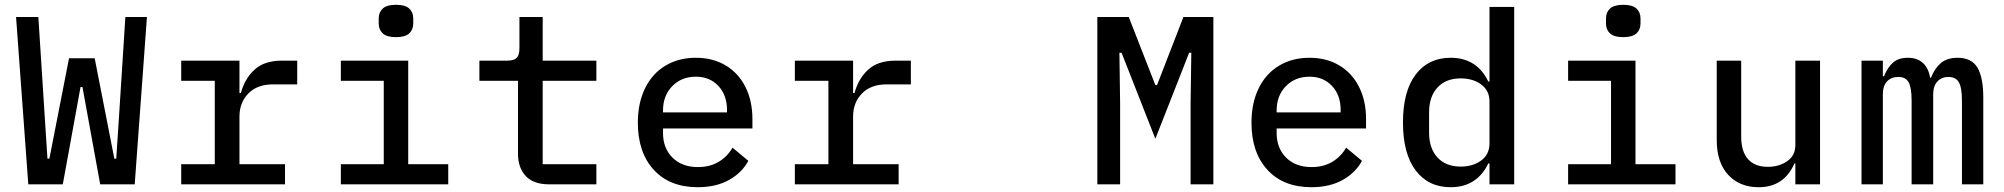

<svg xmlns="http://www.w3.org/2000/svg" viewBox="-20 -769 8360 801"><path d="M98 0 47 -698H140L166 -292L178 -107H186L268 -526H375L457 -107H465L477 -291L503 -698H593L542 0H398L324 -406H316L242 0Z M736 -84H876V-432H736V-516H979V-381H985Q1001 -441 1042 -478.5Q1083 -516 1156 -516H1220V-417H1119Q1053 -417 1016 -379Q979 -341 979 -283V-84H1169V0H736Z M1560 -671V-692Q1560 -718 1577 -733.5Q1594 -749 1632 -749Q1670 -749 1687 -733.5Q1704 -718 1704 -692V-671Q1704 -645 1687 -629.5Q1670 -614 1632 -614Q1594 -614 1577 -629.5Q1560 -645 1560 -671ZM1402 -84H1581V-432H1402V-516H1683V-84H1850V0H1402Z M2141 -128V-432H1980V-516H2096Q2124 -516 2135.5 -527.5Q2147 -539 2147 -568V-698H2244V-516H2468V-432H2244V-84H2468V0H2270Q2206 0 2173.5 -34.5Q2141 -69 2141 -128Z M2641 -257Q2641 -339 2671 -400.5Q2701 -462 2756 -495Q2811 -528 2883 -528Q2954 -528 3007.5 -496Q3061 -464 3090 -406Q3119 -348 3119 -273V-233H2746V-214Q2746 -151 2785.5 -111.5Q2825 -72 2892 -72Q2941 -72 2977.5 -93.5Q3014 -115 3036 -153L3102 -98Q3075 -48 3021 -18Q2967 12 2891 12Q2774 12 2707.5 -60.5Q2641 -133 2641 -257ZM3013 -300V-310Q3013 -372 2977 -410.5Q2941 -449 2883 -449Q2823 -449 2784.5 -409.5Q2746 -370 2746 -308V-300Z M3296 -84H3436V-432H3296V-516H3539V-381H3545Q3561 -441 3602 -478.5Q3643 -516 3716 -516H3780V-417H3679Q3613 -417 3576 -379Q3539 -341 3539 -283V-84H3729V0H3296Z M4947 -337 4950 -549H4941L4800 -190L4659 -549H4650L4653 -337V0H4558V-698H4689L4800 -414H4807L4917 -698H5042V0H4947Z M5201 -257Q5201 -339 5231 -400.5Q5261 -462 5316 -495Q5371 -528 5443 -528Q5514 -528 5567.5 -496Q5621 -464 5650 -406Q5679 -348 5679 -273V-233H5306V-214Q5306 -151 5345.5 -111.5Q5385 -72 5452 -72Q5501 -72 5537.5 -93.5Q5574 -115 5596 -153L5662 -98Q5635 -48 5581 -18Q5527 12 5451 12Q5334 12 5267.5 -60.5Q5201 -133 5201 -257ZM5573 -300V-310Q5573 -372 5537 -410.5Q5501 -449 5443 -449Q5383 -449 5344.5 -409.5Q5306 -370 5306 -308V-300Z M6194 -87H6189Q6141 12 6032 12Q5939 12 5886 -58Q5833 -128 5833 -258Q5833 -388 5886 -458Q5939 -528 6032 -528Q6141 -528 6189 -429H6194V-740H6297V0H6194ZM6074 -74Q6125 -74 6159.5 -99.5Q6194 -125 6194 -171V-345Q6194 -391 6159.5 -416.5Q6125 -442 6074 -442Q6012 -442 5977 -404Q5942 -366 5942 -301V-215Q5942 -150 5977 -112Q6012 -74 6074 -74Z M6680 -671V-692Q6680 -718 6697 -733.5Q6714 -749 6752 -749Q6790 -749 6807 -733.5Q6824 -718 6824 -692V-671Q6824 -645 6807 -629.5Q6790 -614 6752 -614Q6714 -614 6697 -629.5Q6680 -645 6680 -671ZM6522 -84H6701V-432H6522V-516H6803V-84H6970V0H6522Z M7470 -87H7466Q7423 12 7317 12Q7237 12 7189.5 -40Q7142 -92 7142 -184V-516H7244V-200Q7244 -137 7272.5 -105Q7301 -73 7355 -73Q7402 -73 7436 -96.5Q7470 -120 7470 -164V-516H7573V0H7470Z M7746 0V-516H7835V-451H7840Q7854 -487 7877 -507.5Q7900 -528 7939 -528Q7979 -528 8002.5 -506Q8026 -484 8032 -445H8036Q8051 -484 8077 -506Q8103 -528 8147 -528Q8205 -528 8229.5 -487Q8254 -446 8254 -362V0H8165V-348Q8165 -404 8152 -426Q8139 -448 8108 -448Q8080 -448 8062.5 -429Q8045 -410 8045 -375V0H7955V-348Q7955 -404 7942.5 -426Q7930 -448 7900 -448Q7870 -448 7852.5 -429.5Q7835 -411 7835 -375V0Z"/></svg>

Font: Writer Medium
Style: Regular
Weight: 500
Monospace: yes
Designer: Mike Abbink, Paul van der Laan, Pieter van Rosmalen
Foundry: Bold Monday
Version: Version 2.001 2020